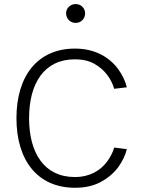

<svg xmlns="http://www.w3.org/2000/svg" viewBox="-20 -909 699 935"><path d="M121.6 -333.5C121.6 -502.9 195.3 -620.1 344.2 -620.1C380.9 -620.1 412.1 -613.3 438 -599.1C490.2 -570.8 522.5 -523.9 536.1 -476.6L597.7 -483.9C590.3 -514.2 576.2 -543.9 555.2 -572.8C512.2 -630.9 442.4 -672.4 345.2 -672.4C164.1 -672.4 60.1 -540.5 60.1 -333.5C60.1 -126.5 164.1 5.4 345.2 5.4C393.6 5.4 435.5 -3.9 470.7 -22.9C505.4 -41.5 533.7 -65.4 555.2 -94.2C576.2 -123 590.3 -152.8 597.7 -182.6L536.1 -190.4C529.3 -166.5 517.6 -144 501.5 -122.1C468.8 -78.1 417 -46.9 344.2 -46.9C195.3 -46.9 121.6 -164.1 121.6 -333.5ZM301.8 -843.8C301.8 -818.4 322.3 -797.4 348.1 -797.4C375 -797.4 394.5 -818.4 394.5 -843.8C394.5 -869.1 375 -889.2 348.1 -889.2C322.3 -889.2 301.8 -869.1 301.8 -843.8Z"/></svg>

Font: Estedad Light
Style: Regular
Weight: 300
Designer: Amin Abedi
Version: Version 7.3